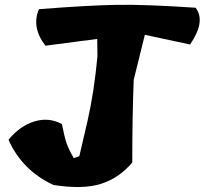

<svg xmlns="http://www.w3.org/2000/svg" viewBox="-20 -773 846 794"><path d="M382 -612 168 -584Q109 -660 141 -735Q344 -751 462.5 -753Q581 -755 789 -741Q832 -685 766 -589L579 -629L533 -443Q527 -293 527 -101Q473 -37 398.5 -13Q324 11 201 -8Q72 -68 15 -195Q63 -253 122.5 -271Q182 -289 236 -260Q247 -204 256 -179Q265 -154 285 -119L308 -127Q333 -234 342 -273Q369 -391 383 -540Z"/></svg>

Font: Tillana ExtraBold
Style: Regular
Weight: 800
Designer: Lipi Raval (Devanagari, Latin), Jonny Pinhorn (Latin)
Foundry: Indian Type Foundry
Version: Version 2.003;PS 1.0;hotconv 1.0.79;makeotf.lib2.5.61930; tt